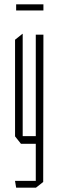

<svg xmlns="http://www.w3.org/2000/svg" viewBox="-20 -660 269 880"><path d="M54 200 49 170V169H144V-1H76L49 -35V-478L83 -505H84V-36H144V-501H179L178 174L145 200ZM54 -612V-640H179V-612Z"/></svg>

Font: Foldit Thin ExtraLight
Style: Regular
Weight: 250
Version: Version 1.003